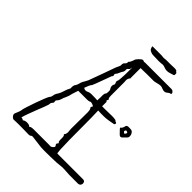

<svg xmlns="http://www.w3.org/2000/svg" viewBox="-226 -896 1006 1006"><g transform="rotate(45 276.5 -393.5)"><path d="M262 0 198 -8Q188 -10 183.5 -5Q179 0 163 -1Q157 -1 137 -1.5Q117 -2 95 -2Q73 -2 62 -1Q61 -1 59 -1H58Q55 -1 54 -3Q47 -6 42.5 -14Q38 -22 41 -29Q45 -39 49 -48.5Q53 -58 54 -67Q54 -72 61 -94Q68 -116 77.5 -143Q87 -170 95.5 -191Q104 -212 107 -216Q115 -225 116 -235Q117 -245 122 -254Q134 -271 139.5 -290.5Q145 -310 155 -328Q152 -348 162 -360Q167 -368 169 -377.5Q171 -387 175 -395Q180 -402 183.5 -409.5Q187 -417 191 -424Q205 -462 218.5 -499Q232 -536 245 -573Q248 -581 252.5 -589Q257 -597 256 -604Q255 -615 263.5 -622Q272 -629 270 -639Q278 -647 281 -656Q284 -665 288 -675Q293 -682 298 -687Q303 -692 308 -696Q317 -705 328 -698Q331 -699 336 -699H531Q537 -699 541 -696Q545 -693 548 -689Q549 -687 549 -683Q549 -679 548 -679Q538 -678 530 -670.5Q522 -663 512 -663Q506 -663 498 -666Q488 -671 478 -671Q471 -671 455.5 -667Q440 -663 435 -663Q409 -663 390 -663Q371 -663 339 -662V-594Q339 -592 339.5 -589Q340 -586 338 -584Q334 -580 332 -574.5Q330 -569 330 -564Q330 -560 330.5 -556Q331 -552 331 -548V-451Q331 -446 331.5 -441.5Q332 -437 333 -432Q339 -430 337 -426Q335 -422 333.5 -418Q332 -414 338 -411V-378H362Q373 -378 387 -378.5Q401 -379 412 -379Q418 -379 424 -378.5Q430 -378 435 -377Q440 -376 441.5 -373.5Q443 -371 448 -370Q453 -369 453 -363.5Q453 -358 448 -356Q432 -353 415 -350Q398 -347 381 -347Q374 -347 360.5 -347Q347 -347 339 -348Q340 -332 340.5 -295.5Q341 -259 341 -215Q341 -171 341.5 -130.5Q342 -90 343.5 -63.5Q345 -37 348 -37H538Q548 -37 551.5 -29Q555 -21 551.5 -12.5Q548 -4 537 -2H471Q466 -2 439.5 -4Q413 -6 379 -1Q379 -1 364 -0.5Q349 0 328.5 0.5Q308 1 289.5 1Q271 1 262 0ZM209 -377Q217 -373 228 -377Q238 -383 254.5 -383.5Q271 -384 284.5 -383Q298 -382 298 -382Q299 -388 299 -403Q299 -418 299 -421Q299 -426 300 -431Q301 -436 305 -440Q307 -442 307.5 -454.5Q308 -467 306 -469Q292 -489 304 -507Q297 -524 299 -527Q302 -530 303.5 -544.5Q305 -559 305.5 -576.5Q306 -594 306 -608.5Q306 -623 306 -626Q306 -629 303 -629Q300 -629 304 -627Q305 -619 297.5 -614Q290 -609 291 -601Q292 -594 289.5 -588Q287 -582 283 -577Q279 -570 276.5 -563Q274 -556 269 -550Q263 -545 266 -538Q269 -531 262 -525Q256 -509 247 -484Q238 -459 230.5 -439.5Q223 -420 222 -419Q218 -416 213 -405Q208 -394 203 -380Q206 -379 209 -377ZM528 -337Q519 -328 508.5 -338Q498 -348 490 -357Q481 -366 487 -369Q493 -372 497 -385Q497 -399 512 -399.5Q527 -400 535 -398Q543 -395 547.5 -386.5Q552 -378 552 -370Q552 -361 548 -357ZM523 -360 528 -366Q529 -367 529 -369Q529 -376 525 -376Q523 -377 518.5 -377.5Q514 -378 514 -373Q513 -370 511.5 -369Q510 -368 513 -366Q515 -363 518 -360.5Q521 -358 523 -360ZM96 -32Q104 -40 120.5 -40Q137 -40 144 -32Q150 -37 156.5 -38Q163 -39 170 -39Q175 -39 183 -39Q191 -39 213.5 -39Q236 -39 283 -39Q288 -39 291.5 -38.5Q295 -38 299 -39Q307 -44 311.5 -49.5Q316 -55 311 -61Q303 -69 312 -77Q315 -81 312.5 -82.5Q310 -84 309 -86Q307 -91 307 -100Q307 -109 307 -113Q307 -118 306 -123.5Q305 -129 300 -133Q308 -142 308 -156Q308 -161 307 -167.5Q306 -174 306 -180L307 -304Q307 -311 305.5 -318Q304 -325 299 -331Q298 -333 300.5 -336.5Q303 -340 304 -342Q304 -346 292 -350Q280 -354 277 -351Q272 -348 266 -347.5Q260 -347 254 -347H192Q188 -335 185 -325.5Q182 -316 181 -313Q178 -296 170 -278Q164 -267 160.5 -254Q157 -241 147 -231Q143 -226 145 -219Q147 -212 141 -207Q135 -201 135 -195Q135 -189 133 -183Q132 -178 125 -160.5Q118 -143 109 -120Q100 -97 92 -75Q84 -53 80 -38Q90 -38 96 -32ZM446 -749Q438 -749 429 -752Q422 -755 414.5 -756.5Q407 -758 399 -756Q392 -755 381 -755Q370 -755 346 -756Q343 -756 335.5 -756.5Q328 -757 327 -758Q310 -763 306 -771.5Q302 -780 302 -787H369Q382 -786 384 -785.5Q386 -785 388.5 -785.5Q391 -786 404 -787H434Q442 -787 450 -787.5Q458 -788 465 -788Q470 -788 473 -787.5Q476 -787 479 -786Q482 -785 483 -782Q484 -779 488 -778Q491 -778 491 -769Q491 -760 488 -759Q477 -756 467 -752.5Q457 -749 446 -749Z"/></g></svg>

Font: Sankofa Display
Style: Regular
Weight: 400
Designer: Batsirai Madzonga
Foundry: Batsirai Madzonga
Version: Version 1.000; ttfautohint (v1.8.4.7-5d5b)